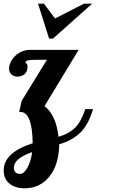

<svg xmlns="http://www.w3.org/2000/svg" viewBox="-20 -770 640 1040"><path d="M484 -179Q457 -88 409 -46Q361 -4 301 11Q299 123 247.5 186.5Q196 250 112 250Q64 250 32 225Q0 200 0 153Q0 56 157 6Q155 -151 99 -163H84L97 -223L234 -446H173Q145 -446 131.5 -443Q118 -440 118 -430Q118 -428 123.5 -425.5Q129 -423 129 -408Q129 -382 113 -368.5Q97 -355 75 -355Q56 -355 42.5 -366.5Q29 -378 29 -399Q29 -420 43.5 -444Q58 -468 84.5 -484Q111 -500 145 -500H406L221 -195Q283 -149 297 -29Q354 -46 386.5 -78Q419 -110 442 -179ZM154 54Q55 88 55 139Q55 154 63.5 163Q72 172 89 172Q110 172 129 137Q148 102 154 54ZM186 -750H218L278 -670L435 -750H479L267 -561H246Z"/></svg>

Font: Lobster
Style: Regular
Weight: 400
Designer: Impallari Type
Foundry: Impallari Type
Version: Version 2.100